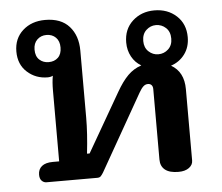

<svg xmlns="http://www.w3.org/2000/svg" viewBox="-45 -608 764 662"><g transform="rotate(-5 337.0 -277.0)"><path d="M485 -44V-288Q485 -297 480.5 -302Q476 -307 468 -307Q459 -307 452 -300.5Q445 -294 437 -280L287 -16Q282 -8 278 -4Q274 0 266 0H90Q81 0 74 -7Q67 -14 67 -28Q67 -47 80 -57.5Q93 -68 118 -68H140V-313Q140 -343 144 -364Q136 -360 126 -360Q85 -360 55.5 -386.5Q26 -413 26 -458Q26 -503 56.5 -530.5Q87 -558 134 -558Q189 -558 217.5 -526Q246 -494 246 -442V-210Q246 -156 238 -86H247L364 -289Q384 -324 404 -344Q424 -364 451 -373Q430 -385 418 -407Q406 -429 406 -456Q406 -502 436.5 -530Q467 -558 512 -558Q558 -558 588.5 -530Q619 -502 619 -456Q619 -422 601 -397.5Q583 -373 553 -363Q597 -338 597 -278V-31Q597 -16 583.5 -6Q570 4 547 4Q516 4 500.5 -8.5Q485 -21 485 -44ZM562 -456Q562 -480 547.5 -493.5Q533 -507 513 -507Q494 -507 479.5 -493.5Q465 -480 465 -456Q465 -433 479.5 -419.5Q494 -406 513 -406Q533 -406 547.5 -419.5Q562 -433 562 -456ZM179 -459Q179 -481 166.5 -493.5Q154 -506 134 -506Q115 -506 102 -493.5Q89 -481 89 -459Q89 -436 102 -424Q115 -412 134 -412Q154 -412 166.5 -424Q179 -436 179 -459Z"/></g></svg>

Font: MaitreeSemiBold
Style: Regular
Weight: 600
Designer: CadsonDemak Team
Foundry: CadsonDemak
Version: Version 1.000